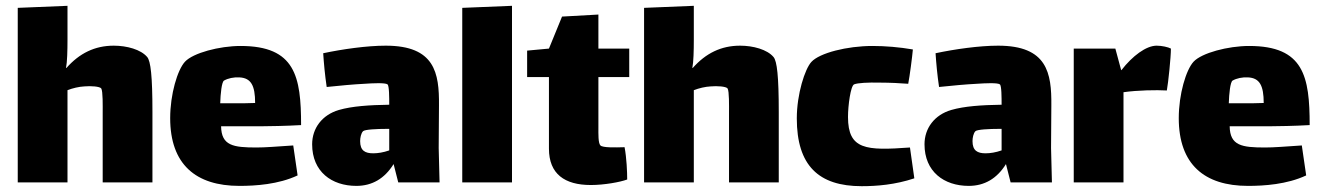

<svg xmlns="http://www.w3.org/2000/svg" viewBox="-20 -627 4541 660"><path d="M486 -431C464 -457 416 -470 371 -470C306 -470 253 -444 208 -393L207 -394C211 -413 212 -454 212 -490V-607L41 -600V0H212V-317C230 -324 251 -329 270 -330C292 -332 323 -330 328 -323C334 -314 333 -262 333 -240V0H504V-242C504 -365 498 -417 486 -431Z M862 -120C782 -120 741 -126 740 -193H882C901 -193 964 -194 1015 -197C1015 -364 995 -469 807 -469C734 -469 644 -445 616 -415C590 -387 565 -303 565 -221C565 -62 653 12 803 12C858 12 937 7 1003 -24L988 -127C928 -123 892 -120 862 -120ZM750 -350C764 -358 783 -362 803 -361C843 -359 857 -333 857 -273C836 -272 811 -272 789 -272H737C738 -305 742 -345 750 -350Z M1491 0 1488 -118 1489 -265C1490 -376 1475 -470 1306 -470C1241 -470 1157 -458 1091 -444C1093 -412 1097 -368 1103 -328C1151 -333 1194 -337 1233 -339C1262 -341 1304 -343 1312 -337C1318 -333 1318 -291 1318 -267C1249 -266 1190 -262 1145 -249C1087 -232 1053 -186 1053 -131C1053 -37 1120 12 1205 12C1259 12 1302 -13 1333 -63L1349 0ZM1263 -100C1235 -100 1218 -109 1218 -142C1218 -153 1221 -169 1228 -176C1234 -182 1276 -184 1310 -184H1318V-110C1298 -103 1279 -100 1263 -100Z M1569 0H1740V-607L1569 -600Z M2037 -362H2143V-460H2037V-577L1912 -570L1867 -460L1792 -453V-362H1867V-116C1867 -29 1921 9 2011 9C2057 9 2112 -1 2136 -10C2136 -36 2134 -84 2127 -121C2094 -120 2052 -119 2044 -127C2036 -135 2037 -167 2037 -189Z M2639 -431C2617 -457 2569 -470 2524 -470C2459 -470 2406 -444 2361 -393L2360 -394C2364 -413 2365 -454 2365 -490V-607L2194 -600V0H2365V-317C2383 -324 2404 -329 2423 -330C2445 -332 2476 -330 2481 -323C2487 -314 2486 -262 2486 -240V0H2657V-242C2657 -365 2651 -417 2639 -431Z M3108 -120C2957 -109 2895 -112 2895 -225C2895 -264 2904 -332 2916 -337C2928 -342 2964 -344 3005 -343C3039 -343 3076 -341 3102 -339C3107 -364 3116 -433 3118 -457C3071 -465 3024 -469 2979 -469C2892 -469 2797 -445 2769 -414C2747 -390 2719 -304 2719 -220C2719 -58 2794 13 2942 13C2994 13 3057 8 3123 -14Z M3596 0 3593 -118 3594 -265C3595 -376 3580 -470 3411 -470C3346 -470 3262 -458 3196 -444C3198 -412 3202 -368 3208 -328C3256 -333 3299 -337 3338 -339C3367 -341 3409 -343 3417 -337C3423 -333 3423 -291 3423 -267C3354 -266 3295 -262 3250 -249C3192 -232 3158 -186 3158 -131C3158 -37 3225 12 3310 12C3364 12 3407 -13 3438 -63L3454 0ZM3368 -100C3340 -100 3323 -109 3323 -142C3323 -153 3326 -169 3333 -176C3339 -182 3381 -184 3415 -184H3423V-110C3403 -103 3384 -100 3368 -100Z M3956 -470C3920 -470 3873 -435 3835 -386H3834L3814 -460H3671V0H3842V-310C3891 -317 3955 -318 3991 -316C3996 -343 4005 -430 4005 -460C3996 -465 3974 -470 3956 -470Z M4329 -120C4249 -120 4208 -126 4207 -193H4349C4368 -193 4431 -194 4482 -197C4482 -364 4462 -469 4274 -469C4201 -469 4111 -445 4083 -415C4057 -387 4032 -303 4032 -221C4032 -62 4120 12 4270 12C4325 12 4404 7 4470 -24L4455 -127C4395 -123 4359 -120 4329 -120ZM4217 -350C4231 -358 4250 -362 4270 -361C4310 -359 4324 -333 4324 -273C4303 -272 4278 -272 4256 -272H4204C4205 -305 4209 -345 4217 -350Z"/></svg>

Font: FilmFarsi Display
Style: Regular
Weight: 400
Designer: Borna Izadpanah
Foundry: Borna Izadpanah
Version: Version 1.000;PS 001.000;hotconv 1.0.88;makeotf.lib2.5.64775